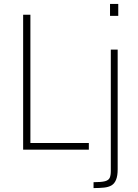

<svg xmlns="http://www.w3.org/2000/svg" viewBox="-20 -763 706 979"><path d="M98 0V-688H135V-34H433V0ZM541 -682V-743H583V-682ZM457 196V166Q497 166 515.5 161Q534 156 539.5 143.5Q545 131 545 109V-510H580V100Q580 133 572 153Q564 173 549 182Q534 191 511 193.5Q488 196 457 196Z"/></svg>

Font: Saira SemiCondensed Thin
Style: Regular
Weight: 250
Width: 4
Designer: Hector Gatti with collaboration of the Omnibus-Type team
Foundry: Omnibus-Type
Version: Version 1.101